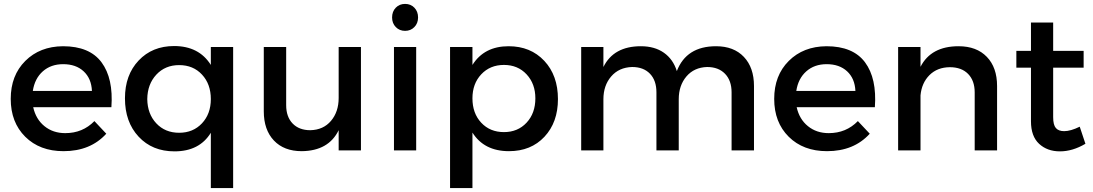

<svg xmlns="http://www.w3.org/2000/svg" viewBox="-20 -774 5626 988"><path d="M304.2 -536.1Q440.9 -536.1 502.4 -453.4Q564 -370.6 553.2 -222.2H150.9Q164.6 -160.6 208.7 -124.8Q252.9 -88.9 315.9 -88.9Q405.3 -88.9 465.8 -150.9L526.9 -85.9Q445.3 3.9 307.1 3.9Q184.6 3.9 109.9 -70.3Q35.2 -144.5 35.2 -265.1Q35.2 -385.7 110.1 -460.4Q185.1 -535.2 304.2 -536.1ZM148.9 -306.2H453.1Q450.2 -370.1 410.4 -407Q370.6 -443.8 305.2 -443.8Q242.2 -443.8 200.4 -407Q158.7 -370.1 148.9 -306.2Z M623 -268.1Q623 -388.2 693.4 -462.6Q763.7 -537.1 876 -537.1Q1003.9 -537.1 1064.9 -439.9V-532.2H1179.7V193.8H1064.9V-90.8Q1006.3 4.9 877.9 4.9Q763.7 4.9 693.4 -70.6Q623 -146 623 -268.1ZM737.8 -264.2Q738.8 -188 784.2 -139.4Q829.6 -90.8 901.9 -90.8Q973.6 -90.8 1019.3 -139.4Q1064.9 -188 1064.9 -264.2Q1064.9 -341.3 1019.5 -390.1Q974.1 -439 901.9 -439Q830.1 -439 784.4 -389.9Q738.8 -340.8 737.8 -264.2Z M1337.4 -201.2V-532.2H1452.6V-232.9Q1452.6 -172.9 1485.8 -138.4Q1519 -104 1576.7 -104Q1644 -105.5 1683.3 -152.1Q1722.7 -198.7 1722.7 -270V-532.2H1837.4V0H1722.7V-104Q1670.9 2.4 1532.7 3.9Q1441.4 3.9 1389.4 -51Q1337.4 -106 1337.4 -201.2Z M1997.6 -684.1Q1997.6 -714.8 2016.6 -734.4Q2035.6 -753.9 2064.5 -753.9Q2093.3 -753.9 2112.3 -734.4Q2131.3 -714.8 2131.3 -684.1Q2131.3 -654.3 2112.3 -634.8Q2093.3 -615.2 2064.5 -615.2Q2035.6 -615.2 2016.6 -634.8Q1997.6 -654.3 1997.6 -684.1ZM2007.3 0V-532.2H2121.6V0Z M2295.9 193.8V-532.2H2411.1V-439.9Q2471.7 -536.1 2597.2 -536.1Q2710.4 -536.1 2780.8 -460.9Q2851.1 -385.7 2851.1 -264.2Q2851.1 -144.5 2781.7 -70.3Q2712.4 3.9 2599.1 3.9Q2471.2 3.9 2411.1 -91.8V193.8ZM2411.1 -268.1Q2411.1 -190.9 2456.3 -142.6Q2501.5 -94.2 2573.2 -94.2Q2644.5 -94.2 2689.7 -142.8Q2734.9 -191.4 2734.9 -268.1Q2734.9 -342.8 2689.7 -391.4Q2644.5 -439.9 2573.2 -439.9Q2502 -439.9 2456.5 -391.6Q2411.1 -343.3 2411.1 -268.1Z M2970.7 0V-532.2H3085V-429.2Q3137.7 -536.1 3277.8 -536.1Q3348.6 -536.1 3396.2 -502.7Q3443.8 -469.2 3462.9 -408.2Q3512.2 -536.1 3664.6 -536.1Q3755.9 -536.1 3807.9 -481.2Q3859.9 -426.3 3859.9 -331.1V0H3744.6V-298.8Q3744.6 -359.4 3710.9 -394.3Q3677.2 -429.2 3618.7 -429.2Q3551.8 -427.2 3512.2 -380.6Q3472.7 -334 3472.7 -263.2V0H3357.9V-298.8Q3357.9 -359.9 3324.7 -394.5Q3291.5 -429.2 3232.9 -429.2Q3165 -427.2 3125 -380.6Q3085 -334 3085 -263.2V0Z M4232.9 -536.1Q4369.6 -536.1 4431.2 -453.4Q4492.7 -370.6 4481.9 -222.2H4079.6Q4093.3 -160.6 4137.5 -124.8Q4181.6 -88.9 4244.6 -88.9Q4334 -88.9 4394.5 -150.9L4455.6 -85.9Q4374 3.9 4235.8 3.9Q4113.3 3.9 4038.6 -70.3Q3963.9 -144.5 3963.9 -265.1Q3963.9 -385.7 4038.8 -460.4Q4113.8 -535.2 4232.9 -536.1ZM4077.6 -306.2H4381.8Q4378.9 -370.1 4339.1 -407Q4299.3 -443.8 4233.9 -443.8Q4170.9 -443.8 4129.2 -407Q4087.4 -370.1 4077.6 -306.2Z M4601.6 0V-532.2H4716.8V-430.2Q4771 -536.1 4912.6 -536.1Q5005.4 -536.1 5058.1 -481.4Q5110.8 -426.8 5110.8 -331.1V0H4995.6V-298.8Q4995.6 -358.9 4961.7 -393.6Q4927.7 -428.2 4867.7 -428.2Q4803.2 -427.7 4762.9 -387.5Q4722.7 -347.2 4716.8 -283.2V0Z M5210 -425.8V-512.2H5285.2V-658.2H5399.4V-512.2H5556.2V-425.8H5399.4V-170.9Q5399.4 -131.3 5413.3 -115.2Q5427.2 -99.1 5456.1 -99.1Q5489.3 -99.1 5536.1 -122.1L5565.4 -34.2Q5499.5 4.9 5434.1 4.9Q5369.1 4.9 5327.1 -33.9Q5285.2 -72.8 5285.2 -149.9V-425.8Z"/></svg>

Font: Trueno
Style: Regular
Weight: 400
Designer: Julieta Ulanovsky
Foundry: Julieta Ulanovsky
Version: Version 3.001b | FøM Fix